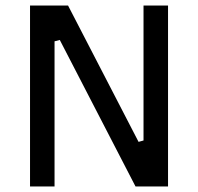

<svg xmlns="http://www.w3.org/2000/svg" viewBox="-20 -677 719 697"><path d="M178 0V-527L197 -532L472 0H590V-657H501V-167L483 -162L227 -657H89V0Z"/></svg>

Font: Logix
Style: Regular
Weight: 400
Designer: Michael Lee Finney
Version: Version 1.06